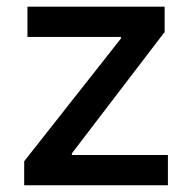

<svg xmlns="http://www.w3.org/2000/svg" viewBox="-20 -550 564 570"><path d="M51.8 -71.3 338.9 -435.5V-440.4H61.5V-530.3H468.8V-455.1L193.4 -94.7V-89.8H478.5V0H51.8Z"/></svg>

Font: Pretendard Std Medium
Style: Regular
Weight: 500
Designer: Base glyphs from Inter by Rasmus Andersson; Hangeul glyphs from Noto Sans CJK(Source Han Sans) by Jang Soo-young and Kan
Foundry: Kil Hyung-jin
Version: Version 1.309